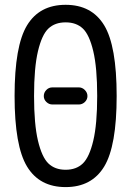

<svg xmlns="http://www.w3.org/2000/svg" viewBox="-20 -760 540 790"><path d="M304.7 -330.1H195.3Q181.6 -330.1 170.9 -340.3Q160.2 -350.6 160.2 -364.7Q160.2 -378.9 170.4 -389.6Q180.7 -400.4 195.3 -400.4H304.7Q318.4 -400.4 329.1 -389.6Q339.8 -378.9 339.8 -364.7Q339.8 -350.6 329.1 -340.3Q318.4 -330.1 304.7 -330.1ZM320.8 -642.6Q293.9 -668 250 -668Q206.1 -668 179.2 -642.6Q152.3 -617.2 136.2 -549.3Q120.1 -481.4 120.1 -365.2Q120.1 -249 136.2 -181.2Q152.3 -113.3 179.2 -87.4Q206.1 -61.5 250 -61.5Q293.9 -61.5 320.8 -87.4Q347.7 -113.3 363.8 -181.2Q379.9 -249 379.9 -365.2Q379.9 -481.4 363.8 -549.3Q347.7 -617.2 320.8 -642.6ZM408.7 -74.7Q357.4 9.8 250 9.8Q142.6 9.8 91.3 -74.7Q40 -159.2 40 -365.2Q40 -571.3 91.3 -655.8Q142.6 -740.2 250 -740.2Q357.4 -740.2 408.7 -655.8Q460 -571.3 460 -365.2Q460 -159.2 408.7 -74.7Z"/></svg>

Font: Rounded-L Mgen+ 2m regular
Style: Regular
Weight: 400
Designer: [Source Han Sans]
Ryoko NISHIZUKA  (kana & ideographs); Paul D. Hunt (Latin, Greek & Cyrillic); Wenlong ZHANG  (bopomofo
Version: Version 1.059.20150602